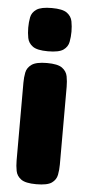

<svg xmlns="http://www.w3.org/2000/svg" viewBox="-53 -760 368 800"><g transform="rotate(5 130.5 -359.5)"><path d="M130 9Q85 9 66.5 -4.5Q48 -18 44 -39Q40 -60 40 -82V-408Q40 -430 44 -450.5Q48 -471 67 -484.5Q86 -498 131 -498Q176 -498 194.5 -484.5Q213 -471 217 -450Q221 -429 221 -406V-81Q221 -59 217 -38Q213 -17 194.5 -4Q176 9 130 9ZM130 -547Q85 -547 66.5 -560.5Q48 -574 44 -595Q40 -616 40 -638Q40 -661 44 -681.5Q48 -702 67 -715Q86 -728 131 -728Q176 -728 194.5 -714.5Q213 -701 217 -680Q221 -659 221 -637Q221 -615 217 -594Q213 -573 194.5 -560Q176 -547 130 -547Z"/></g></svg>

Font: Fredoka SemiExpanded
Style: Bold
Weight: 700
Width: 6
Designer: Ben Nathan
Foundry: Milena B. Brandão, Ben Nathan
Version: Version 2.001